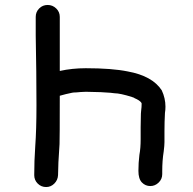

<svg xmlns="http://www.w3.org/2000/svg" viewBox="-20 -734 780 774"><path d="M221 -448Q271 -459 326 -459Q431 -459 495 -446Q594 -428 632 -370Q647 -338 647 -304Q647 -291 645 -279Q643 -242 643 -205V-161Q643 -148 640 -124Q634 -87 634 -43V-32Q634 -12 619.5 2Q605 16 586 16Q566 16 552 1.5Q538 -13 538 -45Q538 -78 542 -110Q547 -136 547 -173V-221Q547 -249 548 -276L549 -288Q551 -302 551 -317L549 -321Q542 -330 523 -338Q521 -340 515 -342Q513 -342 512 -343Q464 -358 442 -358L425 -360Q396 -363 326 -364L305 -363Q285 -361 276 -361L270 -360Q245 -355 221 -348Q221 -173 220 -153Q214 -69 214 -28Q213 -8 199 6Q185 20 166 20Q146 20 132 6Q118 -8 118 -28Q118 -86 122 -143Q127 -211 127 -310Q127 -437 124 -591V-666Q124 -686 138 -700Q152 -714 172 -714Q192 -714 206.5 -700Q221 -686 221 -666Z"/></svg>

Font: Bad Comic
Style: Regular
Weight: 400
Designer: GGBotNet
Foundry: f0n7
Version: 0.9